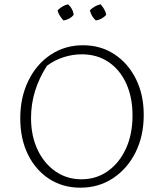

<svg xmlns="http://www.w3.org/2000/svg" viewBox="-20 -863 759 891"><path d="M353 8Q271 8 208 -33Q145 -74 109.5 -146.5Q74 -219 74 -314Q74 -411 111.5 -488Q149 -565 215 -609Q281 -653 365 -653Q447 -653 510.5 -611.5Q574 -570 610.5 -497Q647 -424 647 -330Q647 -232 609 -156Q571 -80 504.5 -36Q438 8 353 8ZM358 -31Q427 -31 480.5 -69Q534 -107 564.5 -173.5Q595 -240 595 -327Q595 -411 566 -475Q537 -539 484 -575Q431 -611 359 -611Q317 -611 275 -597.5Q233 -584 198 -558Q124 -443 124 -316Q124 -233 154 -169Q184 -105 237 -68Q290 -31 358 -31ZM296 -843Q319 -822 322 -794Q314 -784 301.5 -777Q289 -770 275 -768Q266 -777 258 -789.5Q250 -802 247 -815Q257 -825 269.5 -832.5Q282 -840 296 -843ZM447 -843Q456 -833 463.5 -820Q471 -807 473 -794Q464 -784 451.5 -777Q439 -770 425 -768Q404 -786 397 -815Q407 -825 419.5 -832.5Q432 -840 447 -843Z"/></svg>

Font: Piazzolla ExtraLight
Style: Regular
Weight: 200
Designer: Juan Pablo del Peral
Foundry: Huerta Tipografica
Version: Version 1.330